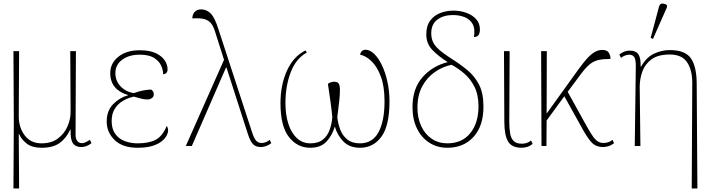

<svg xmlns="http://www.w3.org/2000/svg" viewBox="-20 -825 4028 1085"><path d="M56 240 58 -136 56 -536H88L86 -168Q86 -104 120 -59.5Q154 -15 214 -15Q271 -15 307.5 -42.5Q344 -70 362 -112Q380 -154 379 -198L377 -536H409L407 -63Q407 -41 416.5 -28.5Q426 -16 444 -16Q460 -16 488 -35L497 -16Q469 6 440 6Q407 6 392 -15.5Q377 -37 379 -93H377Q354 -43 316.5 -16.5Q279 10 216 10Q159 10 128.5 -15.5Q98 -41 88 -68H86L88 240Z M757 10Q673 10 628 -33.5Q583 -77 583 -138Q583 -199 619 -236Q655 -273 704 -287V-288Q655 -302 629 -333Q603 -364 603 -412Q603 -467 648.5 -504Q694 -541 770 -541Q826 -541 860.5 -524.5Q895 -508 911 -483.5Q927 -459 927 -434Q927 -418 918.5 -411.5Q910 -405 902 -405Q902 -430 890 -455.5Q878 -481 849.5 -498.5Q821 -516 770 -516Q709 -516 670.5 -487.5Q632 -459 632 -412Q632 -368 661.5 -337Q691 -306 736 -299Q765 -309 787.5 -313.5Q810 -318 834 -319Q841 -314 845 -308Q849 -302 849 -291Q849 -278 838 -270.5Q827 -263 815 -263Q793 -263 778.5 -267.5Q764 -272 736 -279Q704 -272 675.5 -255.5Q647 -239 629 -211Q611 -183 611 -141Q611 -96 631.5 -68Q652 -40 685.5 -27.5Q719 -15 757 -15Q821 -15 859.5 -35Q898 -55 922 -113Q925 -110 927.5 -103Q930 -96 930 -85Q930 -76 922.5 -60.5Q915 -45 896 -28.5Q877 -12 843 -1Q809 10 757 10Z M1030 0 1246 -487 1195 -647Q1187 -674 1174 -691.5Q1161 -709 1136.5 -716.5Q1112 -724 1067 -721Q1067 -744 1080.5 -758Q1094 -772 1117 -772Q1146 -772 1169.5 -750Q1193 -728 1215 -658L1404 -79Q1416 -42 1428 -29.5Q1440 -17 1458 -17Q1472 -17 1484.5 -22.5Q1497 -28 1504 -35L1513 -16Q1500 -5 1483.5 0.5Q1467 6 1455 6Q1425 6 1409.5 -10.5Q1394 -27 1381 -67L1260 -443H1257L1064 0Z M1733 10Q1660 10 1612.5 -51Q1565 -112 1565 -242Q1565 -345 1601.5 -425.5Q1638 -506 1706 -540L1714 -528Q1653 -495 1623 -417Q1593 -339 1593 -242Q1593 -177 1609.5 -125.5Q1626 -74 1657.5 -44.5Q1689 -15 1734 -15Q1779 -15 1805 -36.5Q1831 -58 1843 -92Q1855 -126 1858 -163Q1854 -204 1847.5 -251.5Q1841 -299 1833 -351Q1848 -363 1870 -363Q1889 -363 1895 -351Q1901 -339 1901 -320Q1901 -291 1897.5 -258.5Q1894 -226 1890.5 -199.5Q1887 -173 1886 -163Q1890 -126 1903 -92Q1916 -58 1943 -36.5Q1970 -15 2014 -15Q2085 -15 2119 -78Q2153 -141 2153 -252Q2153 -337 2132 -393Q2111 -449 2079 -479.5Q2047 -510 2015 -516Q2017 -529 2025.5 -536.5Q2034 -544 2045 -544Q2070 -544 2094.5 -520.5Q2119 -497 2138.5 -456Q2158 -415 2169.5 -362.5Q2181 -310 2181 -252Q2181 -114 2135 -52Q2089 10 2015 10Q1955 10 1920.5 -25.5Q1886 -61 1872 -110Q1858 -61 1825.5 -25.5Q1793 10 1733 10Z M2508 10Q2450 10 2405.5 -19Q2361 -48 2336 -99.5Q2311 -151 2311 -220Q2311 -324 2367 -388Q2423 -452 2510 -474Q2459 -506 2424 -542Q2389 -578 2389 -630Q2389 -679 2411 -708.5Q2433 -738 2468 -751.5Q2503 -765 2542 -765Q2581 -765 2615.5 -752.5Q2650 -740 2671 -716.5Q2692 -693 2692 -658Q2692 -640 2685 -628Q2678 -616 2658 -616Q2666 -662 2651 -689Q2636 -716 2606 -728Q2576 -740 2539 -740Q2487 -740 2452 -714.5Q2417 -689 2417 -637Q2417 -610 2426.5 -588.5Q2436 -567 2460 -545.5Q2484 -524 2527 -496Q2580 -463 2621.5 -428.5Q2663 -394 2687.5 -346Q2712 -298 2712 -222Q2712 -113 2656 -51.5Q2600 10 2508 10ZM2508 -15Q2591 -15 2637.5 -72.5Q2684 -130 2684 -224Q2684 -289 2661.5 -334Q2639 -379 2604 -409Q2569 -439 2532 -459Q2480 -448 2436 -417Q2392 -386 2365.5 -336Q2339 -286 2339 -217Q2339 -159 2360 -113Q2381 -67 2419.5 -41Q2458 -15 2508 -15Z M2928 10Q2871 10 2850.5 -26.5Q2830 -63 2830 -137L2828 -536H2860L2858 -137Q2858 -101 2862.5 -73Q2867 -45 2882 -29Q2897 -13 2928 -13Q2942 -13 2954.5 -16.5Q2967 -20 2981 -31L2990 -12Q2974 1 2958 5.5Q2942 10 2928 10Z M3040 0 3038 -536H3070L3069 -183L3251 -436Q3296 -498 3325 -520.5Q3354 -543 3383 -543Q3410 -543 3420 -527.5Q3430 -512 3430 -492Q3390 -492 3362.5 -486Q3335 -480 3312.5 -461.5Q3290 -443 3263 -407L3188 -306L3297 -109Q3318 -71 3333 -51Q3348 -31 3361.5 -24Q3375 -17 3391 -17Q3402 -17 3416 -21Q3430 -25 3441 -35L3450 -16Q3433 -3 3416.5 1.5Q3400 6 3389 6Q3351 6 3328.5 -15Q3306 -36 3277 -87L3169 -281L3069 -144L3068 0Z M3889 240 3892 -357Q3892 -430 3862.5 -473.5Q3833 -517 3765 -517Q3699 -517 3662 -490Q3625 -463 3610 -421Q3595 -379 3595 -334L3599 0H3567L3573 -452Q3573 -489 3564 -502.5Q3555 -516 3535 -516Q3526 -516 3514 -512Q3502 -508 3489 -498L3480 -517Q3508 -539 3537 -539Q3575 -539 3588.5 -516.5Q3602 -494 3600 -449H3603Q3633 -502 3676.5 -522Q3720 -542 3765 -542Q3851 -542 3883.5 -496.5Q3916 -451 3917 -357L3921 240ZM3670 -605 3657 -611 3704 -787Q3709 -805 3722.5 -805Q3736 -805 3749 -796V-784Z"/></svg>

Font: Noto Serif Thin
Style: Regular
Weight: 100
Designer: Monotype Design Team
Foundry: Monotype Imaging Inc.
Version: Version 2.015